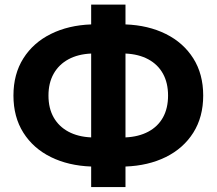

<svg xmlns="http://www.w3.org/2000/svg" viewBox="-20 -760 918 814"><path d="M366.5 33V-54Q270 -57.5 195.5 -94.2Q121 -131 79 -197.5Q37 -264 37 -355Q37 -446 79 -512.5Q121 -579 195.5 -616Q270 -653 366.5 -656.5V-740.5H512V-656.5Q608.5 -653 683 -616Q757.5 -579 799.5 -512.5Q841.5 -446 841.5 -355Q841.5 -264 799.5 -197.5Q757.5 -131 683 -94.2Q608.5 -57.5 512 -54V33ZM366.5 -177.5V-533Q310.5 -530.5 270 -508.5Q229.5 -486.5 207.5 -447.5Q185.5 -408.5 185.5 -355Q185.5 -301 207.5 -262.2Q229.5 -223.5 270 -201.8Q310.5 -180 366.5 -177.5ZM512 -177.5Q568 -180 608.8 -201.8Q649.5 -223.5 671 -262.2Q692.5 -301 692.5 -355Q692.5 -408.5 671 -447.5Q649.5 -486.5 608.8 -508.5Q568 -530.5 512 -533Z"/></svg>

Font: Geologica Cursive SemiBold
Style: Regular
Weight: 600
Designer: Sindre Bremnes, Frode Helland
Foundry: Monokrom Skriftforlag AS
Version: Version 1.010;gftools[0.9.28]